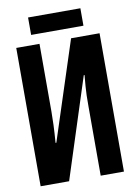

<svg xmlns="http://www.w3.org/2000/svg" viewBox="-94 -916 687 976"><g transform="rotate(-10 250.0 -428.0)"><path d="M35 0V-714H155V-364Q155 -334 153.5 -295.5Q152 -257 148 -204H152L318 -714H465V0H345V-356Q345 -390 345.5 -413.5Q346 -437 348 -460.5Q350 -484 353 -518H349L182 0ZM121 -766V-856H391V-766Z"/></g></svg>

Font: Noto Sans Mono ExtraCondensed
Style: Bold
Weight: 700
Width: 2
Designer: Monotype Design Team
Foundry: Monotype Imaging Inc.
Version: Version 2.014